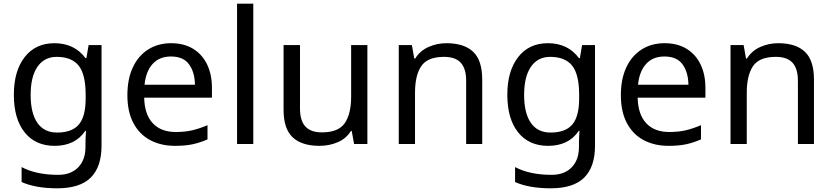

<svg xmlns="http://www.w3.org/2000/svg" viewBox="-20 -780 4510 1040"><path d="M275 -546Q328 -546 370.5 -526Q413 -506 443 -465H448L460 -536H530V9Q530 124 471.5 182Q413 240 290 240Q232 240 183.5 231.5Q135 223 97 206V125Q176 167 295 167Q364 167 403.5 126.5Q443 86 443 16V-5Q443 -17 444 -39.5Q445 -62 446 -71H442Q414 -30 372.5 -10Q331 10 276 10Q172 10 113.5 -63Q55 -136 55 -267Q55 -395 113.5 -470.5Q172 -546 275 -546ZM287 -472Q220 -472 183 -418.5Q146 -365 146 -266Q146 -167 182.5 -114.5Q219 -62 289 -62Q370 -62 407 -105.5Q444 -149 444 -246V-267Q444 -377 406 -424.5Q368 -472 287 -472Z M907 -546Q976 -546 1025.5 -516Q1075 -486 1101.5 -431.5Q1128 -377 1128 -304V-251H761Q763 -160 807.5 -112.5Q852 -65 932 -65Q983 -65 1022.5 -74.5Q1062 -84 1104 -102V-25Q1063 -7 1023 1.5Q983 10 928 10Q852 10 793.5 -21Q735 -52 702.5 -113.5Q670 -175 670 -264Q670 -352 699.5 -415Q729 -478 782.5 -512Q836 -546 907 -546ZM906 -474Q843 -474 806.5 -433.5Q770 -393 763 -321H1036Q1035 -389 1004 -431.5Q973 -474 906 -474Z M1352 0H1264V-760H1352Z M1970 -536V0H1898L1885 -71H1881Q1855 -29 1809 -9.5Q1763 10 1711 10Q1614 10 1565 -36.5Q1516 -83 1516 -185V-536H1605V-191Q1605 -127 1634 -95Q1663 -63 1724 -63Q1813 -63 1847.5 -113Q1882 -163 1882 -257V-536Z M2398 -546Q2494 -546 2543 -499.5Q2592 -453 2592 -349V0H2505V-343Q2505 -408 2476 -440Q2447 -472 2385 -472Q2296 -472 2262 -422Q2228 -372 2228 -278V0H2140V-536H2211L2224 -463H2229Q2255 -505 2301 -525.5Q2347 -546 2398 -546Z M2948 -546Q3001 -546 3043.5 -526Q3086 -506 3116 -465H3121L3133 -536H3203V9Q3203 124 3144.5 182Q3086 240 2963 240Q2905 240 2856.5 231.5Q2808 223 2770 206V125Q2849 167 2968 167Q3037 167 3076.5 126.5Q3116 86 3116 16V-5Q3116 -17 3117 -39.5Q3118 -62 3119 -71H3115Q3087 -30 3045.5 -10Q3004 10 2949 10Q2845 10 2786.5 -63Q2728 -136 2728 -267Q2728 -395 2786.5 -470.5Q2845 -546 2948 -546ZM2960 -472Q2893 -472 2856 -418.5Q2819 -365 2819 -266Q2819 -167 2855.5 -114.5Q2892 -62 2962 -62Q3043 -62 3080 -105.5Q3117 -149 3117 -246V-267Q3117 -377 3079 -424.5Q3041 -472 2960 -472Z M3580 -546Q3649 -546 3698.5 -516Q3748 -486 3774.5 -431.5Q3801 -377 3801 -304V-251H3434Q3436 -160 3480.5 -112.5Q3525 -65 3605 -65Q3656 -65 3695.5 -74.5Q3735 -84 3777 -102V-25Q3736 -7 3696 1.5Q3656 10 3601 10Q3525 10 3466.5 -21Q3408 -52 3375.5 -113.5Q3343 -175 3343 -264Q3343 -352 3372.5 -415Q3402 -478 3455.5 -512Q3509 -546 3580 -546ZM3579 -474Q3516 -474 3479.5 -433.5Q3443 -393 3436 -321H3709Q3708 -389 3677 -431.5Q3646 -474 3579 -474Z M4195 -546Q4291 -546 4340 -499.5Q4389 -453 4389 -349V0H4302V-343Q4302 -408 4273 -440Q4244 -472 4182 -472Q4093 -472 4059 -422Q4025 -372 4025 -278V0H3937V-536H4008L4021 -463H4026Q4052 -505 4098 -525.5Q4144 -546 4195 -546Z"/></svg>

Font: Noto Sans Vithkuqi
Style: Regular
Weight: 400
Version: Version 1.001